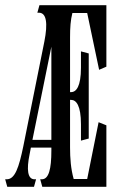

<svg xmlns="http://www.w3.org/2000/svg" viewBox="-20 -720 440 740"><path d="M250 -152V-335H254C274 -335 292 -313 292 -241V-178L322 -186V-514L292 -522V-459C292 -387 274 -365 254 -365H250V-576C250 -615 252 -642 259 -670H316L362 -451L390 -463V-700H132L124 -671H130C159 -671 165 -631 151 -560L70 -157C53 -75 38 -29 6 -29H0L8 0H111L119 -29H113C86 -29 82 -67 94 -125L99 -151H178V-140C178 -68 168 -29 141 -29H135L143 0H390V-237L360 -249L316 -30H264C253 -69 250 -110 250 -152ZM105 -181 178 -540V-181Z"/></svg>

Font: Americaine Condensed
Style: Regular
Weight: 400
Width: 3
Designer: Alan Madić
Foundry: ESAD Valence
Version: Version 0.001;Glyphs 3.1.2 (3151)